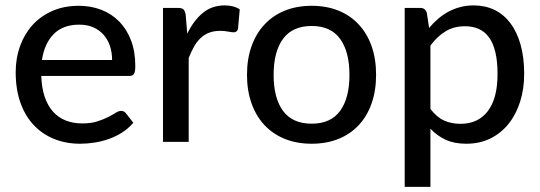

<svg xmlns="http://www.w3.org/2000/svg" viewBox="-20 -538 2048 728"><path d="M405 -310.5Q405 -339.5 396.8 -364Q388.5 -388.5 372.5 -406.5Q356.5 -424.5 333.5 -434.5Q310.5 -444.5 280.5 -444.5Q219 -444.5 183.8 -409Q148.5 -373.5 139 -310.5ZM485.5 -72.5Q467.5 -51.5 444 -36.2Q420.5 -21 394 -11.5Q367.5 -2 339.2 2.5Q311 7 283.5 7Q231 7 186.2 -10.8Q141.5 -28.5 108.8 -62.8Q76 -97 57.8 -147.8Q39.5 -198.5 39.5 -264.5Q39.5 -317.5 56 -363.2Q72.5 -409 103.2 -443Q134 -477 178.5 -496.5Q223 -516 278.5 -516Q325 -516 364.2 -500.8Q403.5 -485.5 432 -456.5Q460.5 -427.5 476.8 -385Q493 -342.5 493 -288Q493 -265.5 488 -257.8Q483 -250 469.5 -250H136.5Q138 -204.5 149.5 -170.8Q161 -137 181.2 -114.5Q201.5 -92 229.5 -81Q257.5 -70 292 -70Q324.5 -70 348.2 -77.5Q372 -85 389.2 -93.8Q406.5 -102.5 418.2 -110Q430 -117.5 439 -117.5Q451 -117.5 457.5 -108.5Z M690 -410.5Q714.5 -460.5 749 -489Q783.5 -517.5 832 -517.5Q848.5 -517.5 863.2 -513.8Q878 -510 889 -502.5L882.5 -429Q879 -415.5 866 -415.5Q859 -415.5 845 -418.2Q831 -421 815 -421Q791.5 -421 773.5 -414.2Q755.5 -407.5 741.2 -394.2Q727 -381 716 -361.8Q705 -342.5 695.5 -318V0H598V-508H654Q670 -508 675.8 -502.2Q681.5 -496.5 684 -482Z M1162 -516Q1218 -516 1263.2 -497.8Q1308.5 -479.5 1340.2 -445.2Q1372 -411 1389 -362.8Q1406 -314.5 1406 -254.5Q1406 -194.5 1389 -146Q1372 -97.5 1340.2 -63.5Q1308.5 -29.5 1263.2 -11.2Q1218 7 1162 7Q1105.5 7 1060.2 -11.2Q1015 -29.5 983 -63.5Q951 -97.5 933.8 -146Q916.5 -194.5 916.5 -254.5Q916.5 -314.5 933.8 -362.8Q951 -411 983 -445.2Q1015 -479.5 1060.2 -497.8Q1105.5 -516 1162 -516ZM1162 -69Q1234 -69 1269.5 -117.5Q1305 -166 1305 -254Q1305 -342 1269.5 -390.8Q1234 -439.5 1162 -439.5Q1089 -439.5 1053.2 -390.8Q1017.5 -342 1017.5 -254Q1017.5 -166 1053.2 -117.5Q1089 -69 1162 -69Z M1612 -125Q1636 -93.5 1663.8 -81Q1691.5 -68.5 1726 -68.5Q1793 -68.5 1829.8 -116.8Q1866.5 -165 1866.5 -257.5Q1866.5 -306 1858.2 -340.2Q1850 -374.5 1834.2 -396.2Q1818.5 -418 1795.5 -428.2Q1772.5 -438.5 1743.5 -438.5Q1701 -438.5 1669.8 -419.5Q1638.5 -400.5 1612 -365.5ZM1607 -432Q1623 -451 1641.2 -466.8Q1659.5 -482.5 1680.5 -493.8Q1701.5 -505 1725.2 -511.2Q1749 -517.5 1776 -517.5Q1819.5 -517.5 1854.8 -500.5Q1890 -483.5 1915 -450.5Q1940 -417.5 1953.8 -369Q1967.5 -320.5 1967.5 -257.5Q1967.5 -201 1952.2 -152.8Q1937 -104.5 1908.8 -69Q1880.5 -33.5 1839.8 -13.2Q1799 7 1748 7Q1702.5 7 1670 -8Q1637.5 -23 1612 -50V170.5H1514.5V-508H1573Q1593.5 -508 1598.5 -488.5Z"/></svg>

Font: LatoLatin Medium
Style: Regular
Weight: 500
Designer: Lukasz Dziedzic with Adam Twardoch and Botio Nikoltchev
Foundry: tyPoland Lukasz Dziedzic
Version: Version 2.015; 2015-08-06; http://www.latofonts.com/